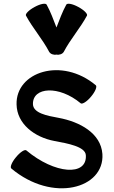

<svg xmlns="http://www.w3.org/2000/svg" viewBox="-20 -954 604 1020"><path d="M319 -679C354 -746 406 -804 442 -871C447 -880 426 -901 396 -917C365 -934 337 -939 332 -929C311 -891 296 -849 280 -808C264 -849 249 -891 228 -929C223 -939 195 -934 164 -917C134 -901 113 -880 118 -871C154 -804 206 -746 241 -679C248 -667 264 -661 280 -664C296 -661 312 -667 319 -679ZM40 -59C259 125 536 48 524 -136C516 -246 405 -307 291 -328C230 -339 156 -353 155 -401C153 -492 293 -502 409 -405C417 -399 442 -414 464 -441C486 -467 497 -494 489 -501C308 -653 63 -572 68 -399C70 -296 163 -225 269 -205C340 -192 433 -175 436 -130C444 -16 270 -29 120 -155C112 -162 87 -146 65 -119C43 -93 32 -66 40 -59Z"/></svg>

Font: Nupuram
Style: Bold
Weight: 700
Designer: Santhosh Thottingal (santhosh.thottingal@gmail.com)
Foundry: SMC
Version: Version 1.000